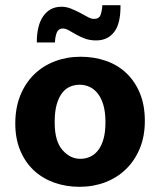

<svg xmlns="http://www.w3.org/2000/svg" viewBox="-20 -710 618 741"><path d="M539 -243Q539 -184 519.5 -137Q500 -90 466 -57Q432 -24 386 -6.5Q340 11 287 11Q234 11 188.5 -5.5Q143 -22 110 -53Q77 -84 58 -129.5Q39 -175 39 -233Q39 -294 58.5 -342Q78 -390 112 -423Q146 -456 192 -473.5Q238 -491 291 -491Q344 -491 389.5 -475Q435 -459 468 -427.5Q501 -396 520 -350Q539 -304 539 -243ZM387 -238Q387 -277 379 -304.5Q371 -332 357 -349.5Q343 -367 325 -375Q307 -383 288 -383Q269 -383 251.5 -376Q234 -369 220.5 -352Q207 -335 199 -307.5Q191 -280 191 -238Q191 -165 221 -131Q251 -97 290 -97Q309 -97 326.5 -104.5Q344 -112 357.5 -128.5Q371 -145 379 -172Q387 -199 387 -238ZM122 -546Q122 -613 147.5 -648.5Q173 -684 217 -684Q236 -684 254.5 -676.5Q273 -669 289 -660.5Q305 -652 318.5 -644.5Q332 -637 343 -637Q363 -637 368.5 -653.5Q374 -670 375 -690H445Q446 -620 421 -587Q396 -554 351 -554Q327 -554 308 -561Q289 -568 273.5 -577Q258 -586 245.5 -593Q233 -600 222 -600Q206 -600 199.5 -585Q193 -570 192 -546Z"/></svg>

Font: Mukta Malar ExtraBold
Style: Regular
Weight: 800
Designer: Aadarsh Rajan, Girish Dalvi, Yashodeep Gholap
Foundry: Ek Type
Version: Version 2.538;PS 1.000;hotconv 16.6.51;makeotf.lib2.5.65220;